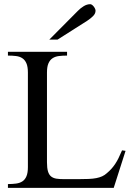

<svg xmlns="http://www.w3.org/2000/svg" viewBox="-20 -914 651 934"><path d="M533.2 0H18.6V-18.6Q40 -18.6 58.1 -21Q76.2 -23.4 88.9 -31.7Q101.6 -40 108.6 -56.4Q115.7 -72.8 115.7 -101.1V-561Q115.7 -589.4 108.6 -605.7Q101.6 -622.1 88.9 -630.6Q76.2 -639.2 58.1 -641.4Q40 -643.6 18.6 -643.6V-662.1H306.2V-643.6Q284.2 -643.6 266.4 -641.4Q248.5 -639.2 235.6 -630.6Q222.7 -622.1 215.6 -605.7Q208.5 -589.4 208.5 -561V-125Q208.5 -96.7 213.4 -80.3Q218.3 -64 228.5 -55.7Q238.8 -47.4 254.4 -44.9Q270 -42.5 292 -42.5H358.9Q389.2 -42.5 410.9 -43.5Q432.6 -44.4 448.7 -47.6Q464.8 -50.8 477.1 -56.4Q489.3 -62 499.5 -71.3Q512.2 -82 521.7 -92.5Q531.2 -103 539.8 -115.7Q548.3 -128.4 556.4 -144.5Q564.5 -160.6 573.7 -182.6L590.8 -180.2ZM444.8 -861.8Q444.8 -847.7 432.4 -835.4Q419.9 -823.2 404.3 -813L259.8 -721.2H219.7L358.4 -860.8Q371.1 -874 387 -883.8Q402.8 -893.6 418.9 -893.6Q422.9 -893.6 427.2 -890.6Q431.6 -887.7 435.5 -882.8Q439.5 -877.9 442.1 -872.3Q444.8 -866.7 444.8 -861.8Z"/></svg>

Font: Doulos SIL Compact
Style: Regular
Weight: 400
Designer: Walt Agee, Victor Gaultney, Peter Martin, Debbi Hosken
Foundry: SIL International
Version: Version 4.110; 2011; Maintenance release ; LnSpcTght